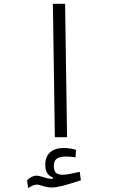

<svg xmlns="http://www.w3.org/2000/svg" viewBox="-20 -713 626 998"><path d="M265.1 0H328.6L318.4 -693.4H254.9ZM126.5 264.6C144 253.9 156.7 246.6 170.9 246.6C192.9 246.6 212.4 261.7 248 261.7C288.1 261.7 348.6 240.2 400.4 224.1L394.5 180.2C361.3 187 329.6 195.3 308.1 195.3C272.5 195.3 259.8 183.1 259.8 148.4C259.8 117.2 276.4 100.6 323.7 100.6C341.3 100.6 356 102.5 372.6 105L375 65.9C356.4 60.1 335 56.2 312.5 56.2C251 56.2 215.3 86.9 215.3 143.1C215.3 179.7 228.5 200.2 255.4 209.5V215.8C252.9 216.3 250.5 216.3 247.6 216.3C218.8 216.3 193.8 200.2 169.4 200.2C151.4 200.2 136.2 209.5 120.6 223.6Z"/></svg>

Font: Cascadia Mono Light
Style: Regular
Weight: 300
Monospace: yes
Designer: Aaron Bell
Foundry: Saja Typeworks
Version: Version 2404.023